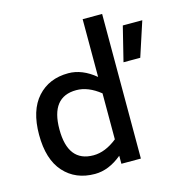

<svg xmlns="http://www.w3.org/2000/svg" viewBox="-123 -957 1028 1085"><g transform="rotate(-15 391.0 -414.5)"><path d="M458 -508V-846H572V0H458V-47Q381 17 300 17Q187 17 119 -58.5Q51 -134 51 -278Q51 -421 119 -496.5Q187 -572 300 -572Q381 -572 458 -508ZM668 -753H782L716 -551H618ZM319 -87Q388 -87 458 -143V-412Q388 -468 319 -468Q170 -468 170 -278Q170 -87 319 -87Z"/></g></svg>

Font: Biryani DemiBold
Style: Regular
Weight: 600
Designer: Dan Reynolds and Mathieu Réguer
Foundry: Dan Reynolds and Mathieu Réguer
Version: Version 1.003;PS 001.003;hotconv 1.0.70;makeotf.lib2.5.58329